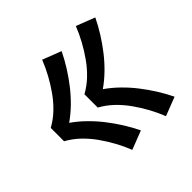

<svg xmlns="http://www.w3.org/2000/svg" viewBox="-137 -727 774 774"><g transform="rotate(-45 250.0 -340.0)"><path d="M392 -83Q379 -116 362 -147Q345 -178 324.5 -207Q304 -236 278.5 -260.5Q253 -285 222 -302V-378Q253 -395 278.5 -419.5Q304 -444 324.5 -473Q345 -502 362 -533Q379 -564 392 -597L472 -566Q456 -533 436.5 -502Q417 -471 394.5 -442Q372 -413 345.5 -387Q319 -361 289 -340Q319 -319 345.5 -293Q372 -267 394.5 -238Q417 -209 436.5 -178Q456 -147 472 -114ZM200 -83Q187 -116 170 -147Q153 -178 132.5 -207Q112 -236 86.5 -260.5Q61 -285 30 -302V-378Q61 -395 86.5 -419.5Q112 -444 132.5 -473Q153 -502 170 -533Q187 -564 200 -597L280 -566Q264 -533 244.5 -502Q225 -471 202.5 -442Q180 -413 153.5 -387Q127 -361 97 -340Q127 -319 153.5 -293Q180 -267 202.5 -238Q225 -209 244.5 -178Q264 -147 280 -114Z"/></g></svg>

Font: Iosevka Julsh Curly
Style: Bold
Weight: 700
Designer: Belleve Invis
Foundry: Belleve Invis
Version: Version 15.0.2; ttfautohint (v1.8.4)